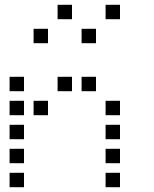

<svg xmlns="http://www.w3.org/2000/svg" viewBox="-20 -800 640 800"><path d="M221 -780Q220 -780 220 -780Q220 -780 220 -779V-721Q220 -720 220 -720Q220 -720 221 -720H279Q280 -720 280 -720Q280 -720 280 -721V-779Q280 -780 280 -780Q280 -780 279 -780ZM421 -780Q420 -780 420 -780Q420 -780 420 -779V-721Q420 -720 420 -720Q420 -720 421 -720H479Q480 -720 480 -720Q480 -720 480 -721V-779Q480 -780 480 -780Q480 -780 479 -780ZM121 -680Q120 -680 120 -680Q120 -680 120 -679V-621Q120 -620 120 -620Q120 -620 121 -620H179Q180 -620 180 -620Q180 -620 180 -621V-679Q180 -680 180 -680Q180 -680 179 -680ZM321 -680Q320 -680 320 -680Q320 -680 320 -679V-621Q320 -620 320 -620Q320 -620 321 -620H379Q380 -620 380 -620Q380 -620 380 -621V-679Q380 -680 380 -680Q380 -680 379 -680ZM21 -480Q20 -480 20 -480Q20 -480 20 -479V-421Q20 -420 20 -420Q20 -420 21 -420H79Q80 -420 80 -420Q80 -420 80 -421V-479Q80 -480 80 -480Q80 -480 79 -480ZM221 -480Q220 -480 220 -480Q220 -480 220 -479V-421Q220 -420 220 -420Q220 -420 221 -420H279Q280 -420 280 -420Q280 -420 280 -421V-479Q280 -480 280 -480Q280 -480 279 -480ZM321 -480Q320 -480 320 -480Q320 -480 320 -479V-421Q320 -420 320 -420Q320 -420 321 -420H379Q380 -420 380 -420Q380 -420 380 -421V-479Q380 -480 380 -480Q380 -480 379 -480ZM21 -380Q20 -380 20 -380Q20 -380 20 -379V-321Q20 -320 20 -320Q20 -320 21 -320H79Q80 -320 80 -320Q80 -320 80 -321V-379Q80 -380 80 -380Q80 -380 79 -380ZM121 -380Q120 -380 120 -380Q120 -380 120 -379V-321Q120 -320 120 -320Q120 -320 121 -320H179Q180 -320 180 -320Q180 -320 180 -321V-379Q180 -380 180 -380Q180 -380 179 -380ZM421 -380Q420 -380 420 -380Q420 -380 420 -379V-321Q420 -320 420 -320Q420 -320 421 -320H479Q480 -320 480 -320Q480 -320 480 -321V-379Q480 -380 480 -380Q480 -380 479 -380ZM21 -280Q20 -280 20 -280Q20 -280 20 -279V-221Q20 -220 20 -220Q20 -220 21 -220H79Q80 -220 80 -220Q80 -220 80 -221V-279Q80 -280 80 -280Q80 -280 79 -280ZM421 -280Q420 -280 420 -280Q420 -280 420 -279V-221Q420 -220 420 -220Q420 -220 421 -220H479Q480 -220 480 -220Q480 -220 480 -221V-279Q480 -280 480 -280Q480 -280 479 -280ZM21 -180Q20 -180 20 -180Q20 -180 20 -179V-121Q20 -120 20 -120Q20 -120 21 -120H79Q80 -120 80 -120Q80 -120 80 -121V-179Q80 -180 80 -180Q80 -180 79 -180ZM421 -180Q420 -180 420 -180Q420 -180 420 -179V-121Q420 -120 420 -120Q420 -120 421 -120H479Q480 -120 480 -120Q480 -120 480 -121V-179Q480 -180 480 -180Q480 -180 479 -180ZM21 -80Q20 -80 20 -80Q20 -80 20 -79V-21Q20 -20 20 -20Q20 -20 21 -20H79Q80 -20 80 -20Q80 -20 80 -21V-79Q80 -80 80 -80Q80 -80 79 -80ZM421 -80Q420 -80 420 -80Q420 -80 420 -79V-21Q420 -20 420 -20Q420 -20 421 -20H479Q480 -20 480 -20Q480 -20 480 -21V-79Q480 -80 480 -80Q480 -80 479 -80Z"/></svg>

Font: Doto Medium
Style: Regular
Weight: 500
Monospace: yes
Version: Version 1.000